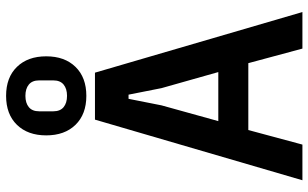

<svg xmlns="http://www.w3.org/2000/svg" viewBox="-216 -822 1037 646"><g transform="rotate(-90 303.0 -498.5)"><path d="M463 0 414 -182H189L140 0H20L224 -698H382L586 0ZM330 -474 308 -585H294L272 -474L219 -283H384ZM304 -727Q242 -727 206.5 -763.5Q171 -800 171 -862Q171 -924 206.5 -960.5Q242 -997 304 -997Q366 -997 401.5 -960.5Q437 -924 437 -862Q437 -800 401.5 -763.5Q366 -727 304 -727ZM304 -792Q328 -792 342 -803.5Q356 -815 356 -838V-886Q356 -909 342 -920.5Q328 -932 304 -932Q280 -932 266 -920.5Q252 -909 252 -886V-838Q252 -815 266 -803.5Q280 -792 304 -792Z"/></g></svg>

Font: IBM Plex Sans Cond SmBld
Style: Regular
Weight: 600
Width: 3
Designer: Mike Abbink, Paul van der Laan, Pieter van Rosmalen
Foundry: Bold Monday
Version: Version 1.3